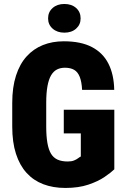

<svg xmlns="http://www.w3.org/2000/svg" viewBox="-20 -927 631 957"><path d="M549.8 -379.9V-83Q533.2 -66.9 501 -44.9Q468.8 -22.9 420.2 -6.6Q371.6 9.8 305.7 9.8Q244.6 9.8 195.8 -8.8Q147 -27.3 112.5 -65.2Q78.1 -103 59.6 -160.4Q41 -217.8 41 -296.4V-414.1Q41 -492.2 59.8 -550.3Q78.6 -608.4 112.8 -646Q147 -683.6 193.8 -702.4Q240.7 -721.2 297.9 -721.2Q383.3 -721.2 438.2 -692.4Q493.2 -663.6 520.5 -609.6Q547.9 -555.7 549.3 -479H389.2Q387.2 -519.5 377.4 -543.9Q367.7 -568.4 349.6 -578.9Q331.5 -589.4 303.7 -589.4Q281.2 -589.4 263.9 -580.6Q246.6 -571.8 234.6 -551.5Q222.7 -531.2 216.6 -497.6Q210.4 -463.9 210.4 -415V-296.4Q210.4 -248 216.3 -214.4Q222.2 -180.7 234.4 -160.6Q246.6 -140.6 267.1 -131.3Q287.6 -122.1 317.9 -122.1Q336.4 -122.1 348.6 -127Q360.8 -131.8 369.1 -138.2Q377.4 -144.5 382.8 -147V-262.2H297.9V-379.9ZM219.7 -835.4Q219.7 -867.2 242.4 -887.2Q265.1 -907.2 300.8 -907.2Q336.9 -907.2 359.4 -887.2Q381.8 -867.2 381.8 -835.4Q381.8 -804.2 359.4 -784.2Q336.9 -764.2 300.8 -764.2Q265.1 -764.2 242.4 -784.2Q219.7 -804.2 219.7 -835.4Z"/></svg>

Font: Roboto Condensed Black
Style: Regular
Weight: 900
Designer: Christian Robertson
Foundry: Google
Version: Version 3.008; 2023